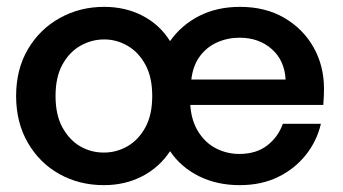

<svg xmlns="http://www.w3.org/2000/svg" viewBox="-20 -528 1000 560"><path d="M283 12Q211 12 153 -20.5Q95 -53 61 -112Q27 -171 27 -248Q27 -326 61.5 -384.5Q96 -443 154.5 -475.5Q213 -508 284 -508Q346 -508 396 -482Q446 -456 476 -408Q509 -455 561 -481.5Q613 -508 680 -508Q754 -508 809 -476Q864 -444 894.5 -390Q925 -336 925 -269Q925 -259 924.5 -247.5Q924 -236 923 -222H535Q538 -176 558.5 -143.5Q579 -111 610.5 -95Q642 -79 678 -79Q727 -79 759 -103.5Q791 -128 805 -167H916Q904 -116 871.5 -75.5Q839 -35 790.5 -11.5Q742 12 679 12Q613 12 560.5 -14Q508 -40 476 -87Q445 -40 395 -14Q345 12 283 12ZM283 -83Q320 -83 352 -101.5Q384 -120 404 -156.5Q424 -193 424 -248Q424 -303 404 -339.5Q384 -376 352 -394.5Q320 -413 284 -413Q247 -413 214.5 -394.5Q182 -376 162 -339.5Q142 -303 142 -248Q142 -193 162 -156.5Q182 -120 213.5 -101.5Q245 -83 283 -83ZM538 -296H813Q810 -352 772.5 -385Q735 -418 679 -418Q644 -418 613.5 -404.5Q583 -391 563 -364Q543 -337 538 -296Z"/></svg>

Font: Host Grotesk Light Medium
Style: Regular
Weight: 500
Version: Version 1.003